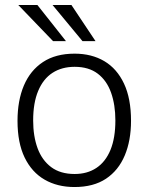

<svg xmlns="http://www.w3.org/2000/svg" viewBox="-20 -743 598 773"><path d="M280 10Q211 10 159.5 -19.8Q108 -49.5 79.2 -108.8Q50.5 -168 50.5 -256.5Q50.5 -338 76.2 -398.8Q102 -459.5 153 -493.2Q204 -527 280.5 -527Q349 -527 400 -496.8Q451 -466.5 479.2 -406.5Q507.5 -346.5 507.5 -256.5Q507.5 -177 482.2 -117Q457 -57 406.8 -23.5Q356.5 10 280 10ZM280.5 -42.5Q331.5 -42.5 368.2 -67Q405 -91.5 424.8 -139.5Q444.5 -187.5 444.5 -258Q444.5 -321 427.2 -369.8Q410 -418.5 373.8 -446.2Q337.5 -474 280.5 -474Q229 -474 191.5 -449.8Q154 -425.5 133.8 -377.2Q113.5 -329 113.5 -258Q113.5 -195 131.2 -146.5Q149 -98 186 -70.2Q223 -42.5 280.5 -42.5ZM267.5 -723 364.5 -577.5H312L191.5 -723ZM130.5 -723 245.5 -577.5H193.5L53.5 -723Z"/></svg>

Font: Public Sans Thin ExtraLight
Style: Regular
Weight: 250
Version: Version 1.007